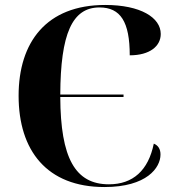

<svg xmlns="http://www.w3.org/2000/svg" viewBox="-20 -744 708 774"><path d="M401 10C572 10 627 -68 627 -121C627 -144 617 -158 600 -165C578 -57 516 -1 419 -1C283 -1 224 -107 223 -353H478V-363H223C224 -608 271 -714 381 -714C466 -714 503 -656 503 -521C584 -521 628 -558 628 -607C628 -673 547 -724 404 -724C167 -724 55 -574 55 -358C55 -137 169 10 401 10Z"/></svg>

Font: Noto Serif Display
Style: Bold
Weight: 700
Designer: Monotype Design Team
Foundry: Monotype Imaging Inc.
Version: Version 2.009